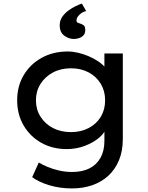

<svg xmlns="http://www.w3.org/2000/svg" viewBox="-20 -824 830 1074"><path d="M384 230Q314 230 255 212Q196 194 160 167L197 85Q218 98 247 110Q276 122 311 130Q346 138 384 138Q440 138 480 118Q520 98 542 59Q564 20 564 -36V-121L575 -114Q569 -84 536.5 -55.5Q504 -27 455.5 -8.5Q407 10 354 10Q273 10 210.5 -25.5Q148 -61 112 -122.5Q76 -184 76 -263Q76 -342 112.5 -403.5Q149 -465 213 -500.5Q277 -536 359 -536Q386 -536 416.5 -529Q447 -522 476 -509.5Q505 -497 529 -481Q553 -465 568.5 -446.5Q584 -428 586 -410L564 -402V-525H667V-48Q667 21 645.5 72.5Q624 124 586 159Q548 194 496 212Q444 230 384 230ZM377 -85Q433 -85 476.5 -108Q520 -131 544 -171Q568 -211 568 -263Q568 -315 543.5 -355.5Q519 -396 476 -419Q433 -442 377 -442Q320 -442 276 -418.5Q232 -395 206.5 -354.5Q181 -314 181 -263Q181 -212 206.5 -171.5Q232 -131 276 -108Q320 -85 377 -85ZM392 -606Q365 -606 339.5 -624.5Q314 -643 314 -683Q314 -709 328 -729.5Q342 -750 362.5 -765Q383 -780 404 -790Q425 -800 438 -804L462 -762Q449 -760 436.5 -751.5Q424 -743 416 -732Q408 -721 408 -710Q408 -700 414.5 -697Q421 -694 429 -692Q439 -689 448 -682.5Q457 -676 457 -655Q457 -631 438 -618.5Q419 -606 392 -606Z"/></svg>

Font: Lexend Exa
Style: Regular
Weight: 400
Designer: Bonnie Shaver-Troup, Thomas Jockin
Foundry: Lexend
Version: Version 1.007